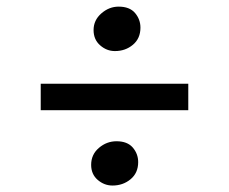

<svg xmlns="http://www.w3.org/2000/svg" viewBox="-20 -620 709 594"><path d="M335.5 -462Q310 -462 289.8 -479.8Q269.5 -497.5 269.5 -527Q269.5 -557.5 293.5 -578.5Q317.5 -599.5 347 -599.5Q381 -599.5 397.8 -579.8Q414.5 -560 414.5 -534.5Q414.5 -501 391.2 -481.5Q368 -462 335.5 -462ZM562.5 -361V-279H106V-361ZM262 -110Q262 -142 286 -162.5Q310 -183 340.5 -183Q374 -183 390.8 -163.5Q407.5 -144 407.5 -118.5Q407.5 -85 384 -65.5Q360.5 -46 328 -46Q302.5 -46 282.2 -63.5Q262 -81 262 -110Z"/></svg>

Font: Merriweather Light 18pt SemiBold
Style: Regular
Weight: 600
Version: Version 2.100